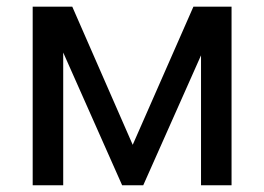

<svg xmlns="http://www.w3.org/2000/svg" viewBox="-20 -548 782 568"><path d="M372.6 -119.6 552.2 -528.3H665V0H574.7V-384.3L403.8 0H341.3L167 -392.6V0H76.7V-528.3H193.8Z"/></svg>

Font: MAUL
Style: Regular
Weight: 400
Designer: MAUL
Version: Version 1.0; 2020; ttfautohint (v1.8.3)